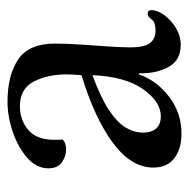

<svg xmlns="http://www.w3.org/2000/svg" viewBox="-16 -474 503 511"><g transform="rotate(-90 235.5 -218.5)"><path d="M375 -324Q375 -294 372.5 -256.5Q370 -219 367.5 -183.5Q365 -148 365 -123Q365 -84 377 -70Q389 -56 409 -56Q432 -56 439.5 -66.5Q447 -77 454 -77Q464 -77 464 -67Q464 -51 450.5 -32.5Q437 -14 416 -1.5Q395 11 371 11Q331 11 313 -21Q295 -53 296 -100H293Q276 -52 233 -19.5Q190 13 135 13Q95 13 70 -6Q45 -25 45 -62Q45 -121 111.5 -170Q178 -219 291 -253Q292 -266 292.5 -276.5Q293 -287 293 -293Q293 -343 274 -380Q255 -417 208 -417Q172 -417 145.5 -395Q119 -373 119 -326Q119 -321 119 -315.5Q119 -310 120 -304Q116 -299 108.5 -296.5Q101 -294 93 -294Q76 -294 59.5 -305Q43 -316 43 -341Q43 -373 71 -397.5Q99 -422 140 -436Q181 -450 220 -450Q291 -450 333 -421.5Q375 -393 375 -324ZM182 -42Q220 -42 253.5 -89Q287 -136 291 -224Q231 -202 198 -180Q165 -158 151.5 -135.5Q138 -113 138 -89Q138 -68 148.5 -55Q159 -42 182 -42Z"/></g></svg>

Font: Sedan SC
Style: Regular
Weight: 400
Designer: Sebastian Salazar
Foundry: Sebastian Salazar
Version: Version 1.100; ttfautohint (v1.8.4.7-5d5b)